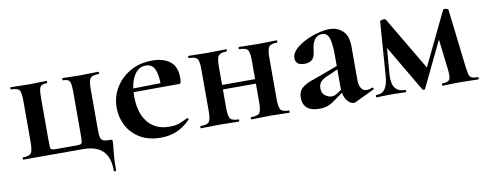

<svg xmlns="http://www.w3.org/2000/svg" viewBox="-51 -631 2573 1008"><g transform="rotate(-10 1235.0 -126.5)"><path d="M349 0Q395 0 426 14.5Q457 29 473 59.5Q489 90 489 140Q489 144 495 144Q501 144 501 140Q501 97 503 69Q505 41 507.5 22.5Q510 4 510 -12Q510 -20 508.5 -21.5Q507 -23 498 -23Q477 -23 465.5 -26Q454 -29 449 -41Q444 -53 444 -81V-305Q444 -349 454.5 -361.5Q465 -374 499 -374Q502 -374 502 -380Q502 -386 499 -386Q477 -386 451 -385Q425 -384 396 -384Q373 -384 350 -385Q327 -386 309 -386Q306 -386 306 -380Q306 -374 309 -374Q336 -374 343.5 -361.5Q351 -349 351 -305V-83Q351 -55 349.5 -42.5Q348 -30 342 -27.5Q336 -25 320 -25H208Q194 -25 187.5 -27.5Q181 -30 180 -42Q179 -54 179 -81V-305Q179 -349 187 -361.5Q195 -374 222 -374Q225 -374 225 -380Q225 -386 222 -386Q204 -386 180 -385Q156 -384 131 -384Q104 -384 78.5 -385Q53 -386 32 -386Q29 -386 29 -380Q29 -374 32 -374Q66 -374 75.5 -361.5Q85 -349 85 -305V-83Q85 -40 75.5 -26Q66 -12 32 -12Q29 -12 29 -6Q29 0 32 0Z M764 12Q699 12 653.5 -15Q608 -42 584.5 -86.5Q561 -131 561 -182Q561 -241 590 -289Q619 -337 670 -366Q721 -395 787 -395Q846 -395 881.5 -368Q917 -341 917 -280Q917 -267 915 -258Q913 -249 906 -249H810Q812 -306 799 -340.5Q786 -375 749 -375Q709 -375 685.5 -334Q662 -293 662 -225Q662 -167 680 -125Q698 -83 733 -60Q768 -37 819 -37Q849 -37 869.5 -44.5Q890 -52 915 -65Q917 -67 920.5 -63Q924 -59 922 -56Q885 -19 846.5 -3.5Q808 12 764 12ZM627 -248 626 -267 845 -271V-249Z M1079 -181V-205H1348V-181ZM1034 -81V-305Q1034 -349 1024 -361.5Q1014 -374 980 -374Q977 -374 977 -380Q977 -386 980 -386Q1001 -386 1027.4 -385Q1053.9 -384 1082 -384Q1109 -384 1135 -385Q1161.1 -386 1181 -386Q1183 -386 1183 -380Q1183 -374 1181 -374Q1147 -374 1137 -360Q1127 -346 1127 -303V-81Q1127 -38 1137 -25Q1147 -12 1181 -12Q1183 -12 1183 -6Q1183 0 1181 0Q1160 0 1134.5 -1Q1109 -2 1082 -2Q1053.7 -2 1027.1 -1Q1000.5 0 979 0Q976 0 976 -6Q976 -12 979 -12Q1014 -12 1024 -25Q1034 -38 1034 -81ZM1303 -81V-305Q1303 -349 1293 -361.5Q1283 -374 1249 -374Q1246 -374 1246 -380Q1246 -386 1249 -386Q1270 -386 1296.4 -385Q1322.9 -384 1351 -384Q1378 -384 1404 -385Q1430.1 -386 1450 -386Q1452 -386 1452 -380Q1452 -374 1450 -374Q1416 -374 1406 -360Q1396 -346 1396 -303V-81Q1396 -38 1406 -25Q1416 -12 1450 -12Q1452 -12 1452 -6Q1452 0 1450 0Q1429 0 1403.5 -1Q1378 -2 1351 -2Q1322.8 -2 1295.7 -1Q1268.7 0 1248.4 0Q1245 0 1245 -6Q1245 -12 1247.5 -12Q1282.8 -12 1292.9 -25Q1303 -38 1303 -81Z M1801 6Q1797 8 1791 8Q1773 8 1755 -16Q1737 -40 1737 -85V-255Q1737 -318 1727 -347.5Q1717 -377 1691 -377Q1666 -377 1653.5 -361.5Q1641 -346 1636.5 -327Q1632 -308 1631 -295Q1628 -264 1613 -251.5Q1598 -239 1573 -239Q1547 -239 1536 -250Q1525 -261 1525 -277Q1525 -301 1546.5 -322.5Q1568 -344 1601 -360.5Q1634 -377 1669.5 -386.5Q1705 -396 1732 -396Q1773 -396 1802 -370Q1831 -344 1831 -285V-108Q1831 -79 1841.5 -63Q1852 -47 1871 -47Q1885 -47 1900 -54Q1904 -56 1906.5 -50.5Q1909 -45 1904 -43ZM1609 7Q1565 7 1543.5 -12.5Q1522 -32 1522 -65Q1522 -98 1540 -115.5Q1558 -133 1587 -143.5Q1616 -154 1647 -165L1747 -202L1751 -187L1694 -161Q1686 -158 1671 -151.5Q1656 -145 1644 -132.5Q1632 -120 1632 -97Q1632 -71 1649 -58.5Q1666 -46 1683 -46Q1691 -46 1698.5 -48Q1706 -50 1716 -57L1766 -91L1767 -75L1697 -25Q1675 -8 1655 -0.5Q1635 7 1609 7Z M2457 -12Q2460 -12 2460 -6Q2460 0 2457 0Q2436 0 2409.5 -1Q2383 -2 2357 -2Q2330 -2 2308 -1Q2286 0 2267 0Q2264 0 2264 -6Q2264 -12 2267 -12Q2294 -12 2304 -23Q2314 -34 2309 -77L2287 -263L2328 -322L2173 0Q2172 4 2166 4Q2160 4 2158 0L2005 -260L2020 -331L2002 -104Q1999 -57 2016 -34.5Q2033 -12 2070 -12Q2073 -12 2073 -6Q2073 0 2070 0Q2054 0 2032 -1Q2010 -2 1991 -2Q1971 -2 1951.5 -1Q1932 0 1915 0Q1912 0 1912 -6Q1912 -12 1915 -12Q1947 -12 1962.5 -35Q1978 -58 1981 -104L2002 -389Q2002 -394 2016 -396.5Q2030 -399 2034 -392L2208 -98L2186 -76L2338 -392Q2341 -397 2353.5 -394.5Q2366 -392 2366 -388L2402 -81Q2406 -52 2409.5 -37Q2413 -22 2423.5 -17Q2434 -12 2457 -12Z"/></g></svg>

Font: Cormorant Garamond Light
Style: Regular
Weight: 300
Designer: Christian Thalmann (Catharsis Fonts)
Foundry: Catharsis Fonts
Version: Version 4.001